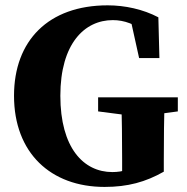

<svg xmlns="http://www.w3.org/2000/svg" viewBox="-20 -696 715 734"><path d="M379.7 18.6C468.4 18.6 536.4 -0.1 606.2 -39.7V-81.5C606.2 -164.6 607.2 -243.7 609.2 -323.8H443.9C445.9 -242 446.9 -166.2 446.9 -85.1V-9.1L522.9 -73.4C479.6 -49.7 451.3 -38.2 409.5 -38.2C298.9 -38.2 210.7 -131.3 210.7 -329.9C210.7 -528.9 302.9 -619.1 411.2 -619.1C454.9 -619.1 497 -604.3 545.9 -565.9V-618.6L476.7 -632.8L511.8 -474H589.4L585.4 -629.8C527.2 -660.6 457.3 -675.6 391.6 -675.6C164.8 -675.6 33.6 -540.3 33.6 -329.9C33.6 -111.6 173.9 18.6 379.7 18.6ZM355.1 -270.1 477.1 -254.3H542.6L659.8 -270.1V-323.8H355.1V-270.1Z"/></svg>

Font: Source Serif Variable
Style: Regular
Weight: 389
Designer: Frank Grießhammer
Foundry: Adobe Systems Incorporated
Version: Version 3.001;hotconv 1.0.111;makeotfexe 2.5.65597